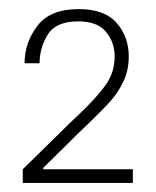

<svg xmlns="http://www.w3.org/2000/svg" viewBox="-20 -776 342 422"><path d="M30 -404 135 -507 152 -523Q193 -562 212.5 -589.5Q232 -617 232 -652Q232 -683 213 -706Q194 -729 152 -729Q103 -729 85 -700Q67 -671 67 -637H34Q34 -682 62 -719Q90 -756 153 -756Q210 -756 236.5 -725.5Q263 -695 263 -652Q263 -622 251.5 -597.5Q240 -573 223 -554Q206 -535 175 -505L152 -483L75 -407V-404H272V-374H30Z"/></svg>

Font: Be Vietnam Thin
Style: Regular
Weight: 100
Designer: Gabriel Lam
Foundry: TypeRant
Version: Version 4.000